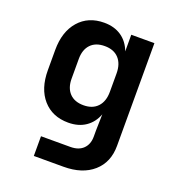

<svg xmlns="http://www.w3.org/2000/svg" viewBox="-134 -666 867 952"><g transform="rotate(20 299.5 -190.0)"><path d="M151.4 180.2V76.2H306.2Q350.1 76.2 374 52.5Q397.9 28.8 397.9 -11.2V-43.9L399.9 -129.9Q382.8 -84 345.5 -58.6Q308.1 -33.2 254.4 -33.2Q170.4 -33.2 120.8 -89.6Q71.3 -146 71.3 -243.2V-350.1Q71.3 -446.3 120.8 -503.2Q170.4 -560.1 254.4 -560.1Q308.1 -560.1 345.5 -534.4Q382.8 -508.8 399.9 -461.9V-549.8H522V-7.8Q522 79.1 464.6 129.6Q407.2 180.2 308.1 180.2ZM296.4 -140.1Q343.8 -140.1 370.4 -168.5Q397 -196.8 397 -248V-344.2Q397 -395 370.6 -423.6Q344.2 -452.1 296.4 -452.1Q248.5 -452.1 222.4 -424.6Q196.3 -397 196.3 -348.1V-244.1Q196.3 -195.3 222.4 -167.7Q248.5 -140.1 296.4 -140.1Z"/></g></svg>

Font: UDEV Gothic 35
Style: Bold
Weight: 700
Version: v2.1.0; ttfautohint (v1.8.4.7-5d5b-dirty) -l 6 -r 45 -G 200 